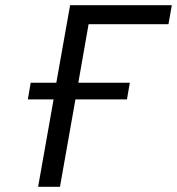

<svg xmlns="http://www.w3.org/2000/svg" viewBox="-20 -718 680 738"><path d="M98 -400H196.5L249.5 -698H640.5L627.5 -625H320.5L281 -400H479L468 -336H270L210.5 0H126.5L186 -336H87Z"/></svg>

Font: JuliaMono Medium
Style: Italic
Weight: 500
Italic angle: -9°
Monospace: yes
Designer: cormullion
Foundry: corm
Version: Version 0.054; ttfautohint (v1.8.4)